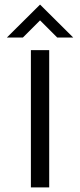

<svg xmlns="http://www.w3.org/2000/svg" viewBox="-20 -819 350 839"><path d="M300 -655H230L155 -730L80 -655H10L155 -799ZM195 0H115V-600H195Z"/></svg>

Font: Gauge
Style: Regular
Weight: 400
Designer: Daniel Pimley
Foundry: Daniel Pimley
Version: Version 2.0